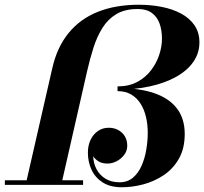

<svg xmlns="http://www.w3.org/2000/svg" viewBox="-43 -780 861 810"><path d="M65 0 177.3 -491Q197.3 -580.3 245.9 -640.1Q294.5 -700 369.4 -730Q444.3 -760 543 -760Q593 -760 638.9 -751Q684.8 -742 720.6 -722.9Q756.5 -703.8 777.4 -673.5Q798.3 -643.3 798.3 -601Q798.3 -556 772.8 -519.2Q747.3 -482.5 700.9 -456.4Q654.5 -430.2 591.4 -416.1Q528.3 -402 452.8 -402V-415.5Q501.3 -415.5 536.5 -434.6Q571.8 -453.8 594.8 -484.3Q617.8 -514.8 629 -549.6Q640.3 -584.5 640.3 -616Q640.3 -652.5 630.1 -680.8Q620 -709 597.5 -725.5Q575 -742 538 -742Q484 -742 448 -720.5Q412 -699 389 -662Q366 -625 351.1 -578.2Q336.3 -531.5 324.8 -481L215.3 0ZM-22.5 0V-19.5H307.5V0ZM471.3 10Q421.8 10 390 -10.5Q358.3 -31 343 -64.3Q327.8 -97.5 327.8 -136Q327.8 -166.5 339.1 -190.1Q350.5 -213.8 370.3 -227.4Q390 -241 415 -241Q449 -241 471.4 -220.1Q493.8 -199.3 493.8 -165Q493.8 -144 481.1 -127Q468.5 -110 449.4 -100Q430.3 -90 410.5 -90Q387.5 -90 372.8 -99.1Q358 -108.3 350.3 -121Q350.8 -92.3 363.8 -67Q376.8 -41.8 401.5 -26.4Q426.3 -11 461.3 -11Q494.8 -11 517.5 -30.1Q540.3 -49.3 554 -80.3Q567.8 -111.3 574 -148.1Q580.3 -185 580.3 -220Q580.3 -255.5 572.8 -287Q565.3 -318.5 549.8 -343Q534.3 -367.5 510.1 -381.5Q486 -395.5 452.8 -395.5V-408.7Q543.3 -408.7 606.5 -387.4Q669.8 -366 703 -323Q736.3 -280 736.3 -215Q736.3 -153.3 711.6 -110.3Q687 -67.3 647.3 -40.8Q607.5 -14.3 561.1 -2.1Q514.8 10 471.3 10Z"/></svg>

Font: Bodoni Moda
Style: Italic
Weight: 400
Italic angle: -13°
Designer: Owen Earl
Foundry: indestructible type
Version: Version 2.005